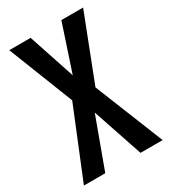

<svg xmlns="http://www.w3.org/2000/svg" viewBox="-177 -800 782 887"><g transform="rotate(-30 214.0 -357.0)"><path d="M424 0 277 -366 412 -714H296L214 -467L132 -714H18L154 -368L4 0H118L216 -267L306 0Z"/></g></svg>

Font: Noto Sans Display Condensed Medium
Style: Regular
Weight: 500
Width: 3
Designer: Monotype Design Team
Foundry: Monotype Imaging Inc.
Version: Version 1.900